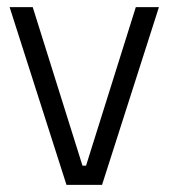

<svg xmlns="http://www.w3.org/2000/svg" viewBox="-20 -520 474 540"><path d="M7 -500H72L212 -54H222L362 -500H427L267 0H167Z"/></svg>

Font: Changa ExtraLight ExtraLight
Style: Regular
Weight: 250
Version: Version 3.002; ttfautohint (v1.8.2)